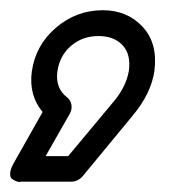

<svg xmlns="http://www.w3.org/2000/svg" viewBox="-62 -225 336 374"><path d="M-36.1 94.2 21 -6.8Q-6.3 -39.6 0 -85.9Q7.3 -137.2 47.1 -171.1Q86.9 -205.1 138.2 -205.1Q185.5 -205.1 215.6 -173.1Q245.6 -141.1 238.8 -86.9Q232.4 -42.5 195.8 1L99.1 118.2Q89.8 128.9 76.2 128.9H-18.1Q-18.1 128.4 -22 129.2Q-25.9 129.9 -30.5 127.9Q-35.2 126 -38.8 123.3Q-42.5 120.6 -42.2 112.8Q-42 105 -36.1 94.2ZM26.9 79.1H70.8L159.2 -26.9Q183.6 -55.7 189 -86.9Q193.4 -119.6 176.5 -137.2Q159.7 -154.8 129.9 -154.8Q98.6 -154.8 76.4 -135.7Q54.2 -116.7 49.8 -85.9Q45.4 -53.2 68.8 -35.2Q75.7 -29.8 77.1 -21Q78.6 -12.2 74.2 -3.9Z"/></svg>

Font: Trueno ExtraBold Outline
Style: Italic
Weight: 800
Width: 6
Designer: Julieta Ulanovsky
Foundry: Julieta Ulanovsky
Version: Version 3.001b | FøM Fix